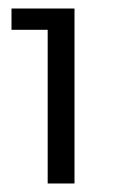

<svg xmlns="http://www.w3.org/2000/svg" viewBox="-20 -791 268 451"><path d="M7 -771V-721H92V-360H155V-771Z"/></svg>

Font: Juman Normal
Style: Regular
Weight: 300
Designer: Bandar Raffah (Arabic) Julieta Ulanovsky (Latin)
Foundry: Caramella
Version: Version 5.022;PS 005.022;hotconv 1.0.88;makeotf.lib2.5.64775